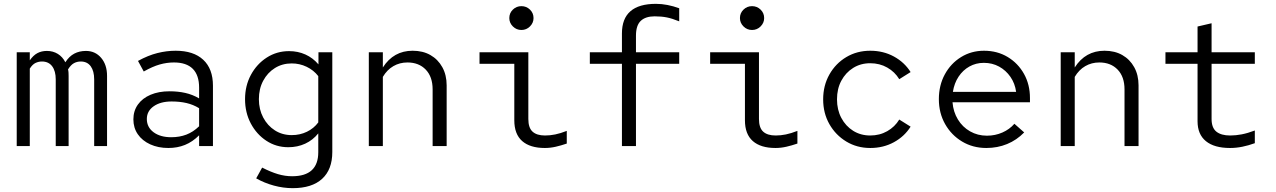

<svg xmlns="http://www.w3.org/2000/svg" viewBox="-20 -760 6640 999"><path d="M67 0V-488H135V-446Q153 -472 174.5 -483.5Q196 -495 224 -495Q256 -495 281 -479.5Q306 -464 320 -436Q340 -467.1 366.5 -481Q393 -495 427.2 -495Q475.6 -495 506.3 -459Q537 -423 537 -365V0H470V-347Q470 -390.3 452.1 -415.1Q434.1 -440 400 -440Q381.3 -440 365.1 -431.5Q349 -423 334 -399Q336 -391 336.5 -382.6Q337 -374.3 337 -365V0H270V-347Q270 -390.3 251.5 -415.1Q233 -440 198 -440Q181 -440 164.9 -432.5Q148.9 -425 135 -403V0Z M856 10Q803 10 761.5 -9Q720 -28 697 -61.5Q674 -95 674 -139Q674 -183 697.5 -216Q721 -249 763.5 -267Q806 -285 862 -285Q906 -285 944 -276.5Q982 -268 1016 -248V-304Q1016 -369 983 -402Q950 -435 885 -435Q848 -435 811 -424.5Q774 -414 728 -388L698 -443Q751 -472 799 -484Q847 -496 894 -496Q987 -496 1037.5 -449Q1088 -402 1088 -314V0H1016V-56Q982 -22 942.5 -6Q903 10 856 10ZM744 -141Q744 -98 779 -72Q814 -46 871 -46Q914 -46 949.5 -59.5Q985 -73 1016 -103V-197Q985 -216 950 -224Q915 -232 873 -232Q815 -232 779.5 -207Q744 -182 744 -141Z M1503 219Q1454 219 1404.5 205.5Q1355 192 1313 168L1344 112Q1389 135 1426 146Q1463 157 1500 157Q1636 157 1636 32V-66Q1608 -31 1568 -12.5Q1528 6 1480 6Q1417 6 1366 -27.5Q1315 -61 1285 -117.5Q1255 -174 1255 -244Q1255 -314 1285.5 -370.5Q1316 -427 1368 -460.5Q1420 -494 1484 -494Q1530 -494 1569 -476.5Q1608 -459 1637 -425V-488H1709V31Q1709 122 1656 170.5Q1603 219 1503 219ZM1498 -57Q1541 -57 1577 -74.5Q1613 -92 1636 -123V-364Q1612 -395 1575.5 -412.5Q1539 -430 1498 -430Q1449 -430 1410.5 -406Q1372 -382 1349.5 -340Q1327 -298 1327 -244Q1327 -191 1349.5 -148.5Q1372 -106 1410.5 -81.5Q1449 -57 1498 -57Z M1899 0V-488H1972V-409Q2027.6 -496 2127 -496Q2180.2 -496 2219.6 -473.5Q2259 -451 2281.5 -410.3Q2304 -369.6 2304 -316V0H2231V-295Q2231 -360.4 2195.3 -397.7Q2159.5 -435 2100 -435Q2059.7 -435 2026.9 -416Q1994 -397 1972 -360V0Z M2693 -604Q2667 -604 2648.5 -622.5Q2630 -641 2630 -666Q2630 -692 2648.5 -710Q2667 -728 2693 -728Q2719 -728 2737.5 -710Q2756 -692 2756 -666Q2756 -641 2737.5 -622.5Q2719 -604 2693 -604ZM2815 10Q2738 10 2697 -26Q2656 -62 2656 -134V-428H2475V-488H2729V-141Q2729 -95 2751 -75Q2773 -55 2816 -55Q2842 -55 2869 -60.5Q2896 -66 2929 -79V-13Q2900 -3 2871.5 3.5Q2843 10 2815 10Z M3216 0V-428H3049V-488H3216V-586Q3216 -740 3393 -740Q3423 -740 3453.5 -734Q3484 -728 3514 -717V-649Q3477 -664 3449 -669.5Q3421 -675 3386 -675Q3339 -675 3314 -651.5Q3289 -628 3289 -574V-488H3514V-428H3289V0Z M3893 -604Q3867 -604 3848.5 -622.5Q3830 -641 3830 -666Q3830 -692 3848.5 -710Q3867 -728 3893 -728Q3919 -728 3937.5 -710Q3956 -692 3956 -666Q3956 -641 3937.5 -622.5Q3919 -604 3893 -604ZM4015 10Q3938 10 3897 -26Q3856 -62 3856 -134V-428H3675V-488H3929V-141Q3929 -95 3951 -75Q3973 -55 4016 -55Q4042 -55 4069 -60.5Q4096 -66 4129 -79V-13Q4100 -3 4071.5 3.5Q4043 10 4015 10Z M4508 10Q4439 10 4383.5 -23.5Q4328 -57 4295.5 -114Q4263 -171 4263 -243Q4263 -315 4295.5 -372.5Q4328 -430 4383.5 -463Q4439 -496 4508 -496Q4576 -496 4631 -466Q4686 -436 4718 -385L4659 -348Q4636 -386 4596.5 -408.5Q4557 -431 4508 -431Q4458 -431 4419 -406.5Q4380 -382 4357.5 -340Q4335 -298 4335 -243Q4335 -189 4357.5 -146.5Q4380 -104 4419 -79.5Q4458 -55 4508 -55Q4557 -55 4596.5 -77.5Q4636 -100 4659 -138L4718 -101Q4686 -50 4631 -20Q4576 10 4508 10Z M5112 10Q5042 10 4986 -23.5Q4930 -57 4897.5 -114.5Q4865 -172 4865 -244Q4865 -316 4896 -373Q4927 -430 4980.5 -463Q5034 -496 5100 -496Q5169 -496 5223 -463.5Q5277 -431 5308 -375.5Q5339 -320 5339 -250V-228H4936Q4940 -178 4964 -138.5Q4988 -99 5027.5 -76.5Q5067 -54 5115 -54Q5158 -54 5195.5 -70.5Q5233 -87 5258 -116L5309 -71Q5270 -31 5220 -10.5Q5170 10 5112 10ZM4938 -282H5267Q5261 -326 5237.5 -360Q5214 -394 5178.5 -413.5Q5143 -433 5099 -433Q5058 -433 5024 -414Q4990 -395 4967.5 -361Q4945 -327 4938 -282Z M5499 0V-488H5572V-409Q5627.6 -496 5727 -496Q5780.2 -496 5819.6 -473.5Q5859 -451 5881.5 -410.3Q5904 -369.6 5904 -316V0H5831V-295Q5831 -360.4 5795.3 -397.7Q5759.5 -435 5700 -435Q5659.7 -435 5626.9 -416Q5594 -397 5572 -360V0Z M6380 10Q6298 10 6254.5 -25.5Q6211 -61 6211 -129V-428H6044V-488H6211V-622L6284 -639V-488H6509V-428H6284V-141Q6284 -95 6309 -75Q6334 -55 6381 -55Q6410 -55 6441 -61Q6472 -67 6509 -81V-15Q6476 -3 6444 3.5Q6412 10 6380 10Z"/></svg>

Font: Red Hat Mono VF Light
Style: Regular
Weight: 300
Monospace: yes
Designer: Pentagram, MCKL
Foundry: Pentagram, MCKL
Version: Version 1.023